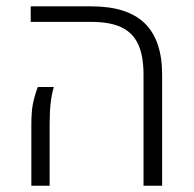

<svg xmlns="http://www.w3.org/2000/svg" viewBox="-20 -590 617 610"><path d="M436 -352.5Q436 -412.6 418.9 -449.5Q401.9 -486.3 365.5 -503.4Q329.1 -520.5 269.5 -520.5H77.6V-569.8H271Q384.3 -569.8 439.7 -516.1Q495.1 -462.4 495.1 -352.5V0H436ZM79.6 -194.3Q79.6 -235.4 84.7 -260.7Q89.8 -286.1 100.1 -313.5H150.9Q144 -289.6 140.9 -262.2Q137.7 -234.9 137.7 -194.3V0H79.6Z"/></svg>

Font: Heebo Light
Style: Regular
Weight: 300
Designer: Oded Ezer
Foundry: Meir Sadan
Version: Version 2.001; ttfautohint (v1.5.14-ce02) -l 8 -r 50 -G 200 